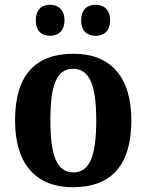

<svg xmlns="http://www.w3.org/2000/svg" viewBox="-20 -774 613 804"><path d="M381 -624C411 -624 441 -641 441 -689C441 -737 411 -754 381 -754C348 -754 320 -737 320 -689C320 -641 348 -624 381 -624ZM189 -624C220 -624 250 -641 250 -689C250 -737 220 -754 189 -754C158 -754 130 -737 130 -689C130 -641 158 -624 189 -624ZM285 10C446 10 530 -82 530 -270C530 -458 438 -549 288 -549C127 -549 43 -458 43 -270C43 -82 135 10 285 10ZM287 -52C216 -52 191 -127 191 -270C191 -413 215 -486 286 -486C357 -486 383 -413 383 -270C383 -127 358 -52 287 -52Z"/></svg>

Font: Noto Serif Hebrew SemiCondensed
Style: Bold
Weight: 700
Width: 4
Designer: Monotype Design Team
Foundry: Monotype Imaging Inc.
Version: Version 2.004